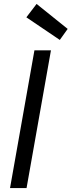

<svg xmlns="http://www.w3.org/2000/svg" viewBox="-20 -956 364 976"><path d="M31 0 155 -700H239L115 0ZM284 -753 114 -868 166 -936 324 -809Z"/></svg>

Font: DM Sans 10pt
Style: Italic
Weight: 400
Italic angle: -10°
Version: Version 4.004;gftools[0.9.30]